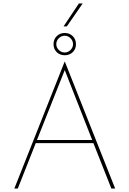

<svg xmlns="http://www.w3.org/2000/svg" viewBox="-20 -1092 749 1112"><path d="M521 -263H187L83 0H63L354 -734H356L647 0H625ZM514 -281 355 -686 194 -281ZM355 -901Q383 -901 401.5 -882.5Q420 -864 420 -836Q420 -808 401.5 -790Q383 -772 355 -772Q327 -772 308.5 -790Q290 -808 290 -836Q290 -864 308.5 -882.5Q327 -901 355 -901ZM355 -788Q374 -788 388.5 -802.5Q403 -817 403 -836Q403 -856 388.5 -870.5Q374 -885 355 -885Q335 -885 320.5 -870.5Q306 -856 306 -836Q306 -817 320.5 -802.5Q335 -788 355 -788ZM367 -939H348L437 -1072H459Z"/></svg>

Font: Josefin Sans Thin
Style: Regular
Weight: 250
Designer: Santiago Orozco
Foundry: Typemade
Version: Version 2.000